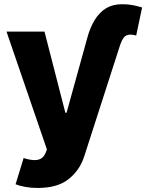

<svg xmlns="http://www.w3.org/2000/svg" viewBox="-20 -697 702 921"><path d="M161.1 204.6Q128.4 204.6 102.1 199.7Q72.3 194.3 54.7 187L93.3 61Q117.2 69.3 139.6 70.8Q160.2 72.3 175.3 64.5Q190.9 55.7 198.7 36.1L205.1 20L11.2 -545.4H193.4L293.5 -156.2H299.3L399.9 -519.5Q412.6 -566.4 435.5 -603Q457.5 -638.2 489.3 -657.7Q521.5 -676.8 565.9 -676.8Q592.8 -676.8 616.7 -672.4Q639.6 -668 661.6 -661.1L633.3 -526.4Q620.6 -530.3 610.8 -530.8Q599.1 -531.7 593.3 -529.3Q580.6 -526.4 572.8 -515.6Q564.5 -504.4 557.1 -483.9L384.3 52.2Q363.3 119.1 309.1 162.1Q255.9 204.6 161.1 204.6Z"/></svg>

Font: My Font
Style: Regular
Weight: 500
Designer: Rasmus Andersson
Foundry: rsms
Version: Version 0.001